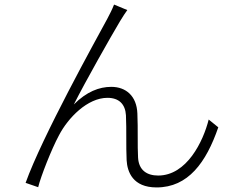

<svg xmlns="http://www.w3.org/2000/svg" viewBox="-20 -796 1040 840"><path d="M479 -776C470 -753 461 -736 449 -713C397 -617 164 -197 92 4L147 23C158 -23 206 -145 238 -204C278 -281 363 -368 450 -368C501 -368 528 -340 531 -292C534 -228 531 -155 534 -95C537 -44 561 24 665 24C803 24 882 -85 935 -239L893 -273C869 -177 797 -28 672 -28C623 -28 587 -51 584 -107C581 -159 584 -232 581 -300C578 -376 531 -416 467 -416C414 -416 359 -395 303 -339C354 -440 465 -636 505 -703C517 -723 529 -741 537 -752Z"/></svg>

Font: Spoqa Han Sans Neo Light
Style: Regular
Weight: 300
Designer: [Spoqa Han Sans Neo] Dong-huui Kim ___ Younghwa Kang ___ Yujin Lee ___ [Noto Sans] Ryoko NISHIZUKA ____ (kana & ideograp
Foundry: Spoqa (http://www.spoqa-han-sans.com)
Version: Version 1.100;hotconv 1.0.109;makeotfexe 2.5.65596